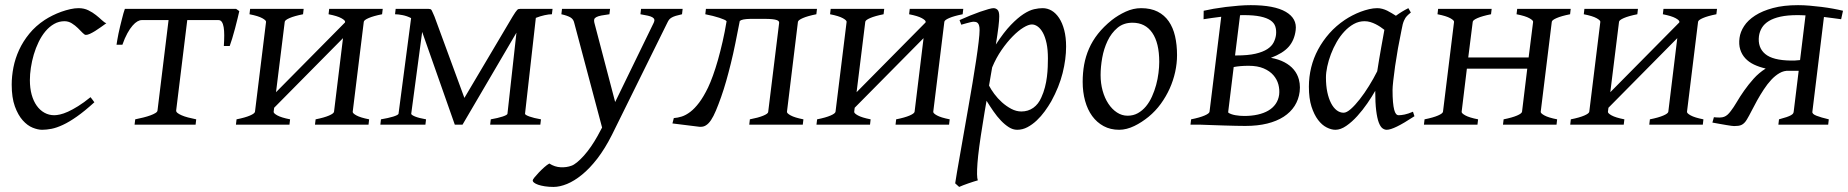

<svg xmlns="http://www.w3.org/2000/svg" viewBox="-20 -489 7248 753"><path d="M397 -397.9Q386.7 -390.6 375.2 -382.3Q363.8 -374 353 -367.4Q342.3 -360.8 332.8 -356.4Q323.2 -352.1 316.9 -352.1Q311.5 -352.1 303.7 -360.4Q295.9 -368.7 285.4 -378.9Q274.9 -389.2 261.7 -397.5Q248.5 -405.8 232.9 -405.8Q210.9 -405.8 192.1 -395Q173.3 -384.3 158.2 -366.2Q143.1 -348.1 131.6 -324.5Q120.1 -300.8 112.5 -275.1Q105 -249.5 101.1 -223.6Q97.2 -197.8 97.2 -174.8Q97.2 -143.1 104.2 -117.7Q111.3 -92.3 124 -74.5Q136.7 -56.6 154.3 -46.9Q171.9 -37.1 192.9 -37.1Q201.7 -37.1 215.3 -40Q229 -43 246.8 -51Q264.6 -59.1 286.6 -72.8Q308.6 -86.4 335 -107.9Q338.9 -102.5 343.3 -97.2Q347.7 -91.8 350.1 -87.9Q312 -53.2 281.7 -32Q251.5 -10.7 226.8 0.7Q202.1 12.2 182.4 16.1Q162.6 20 145 20Q128.4 20 107.9 11.7Q87.4 3.4 69.1 -17.1Q50.8 -37.6 38.3 -71.8Q25.9 -106 25.9 -157.2Q25.9 -189.9 32.7 -224.9Q39.6 -259.8 54.9 -293.2Q70.3 -326.7 95 -356.9Q119.6 -387.2 155.8 -411.1Q169.4 -419.9 186 -428.2Q202.6 -436.5 220.5 -442.9Q238.3 -449.2 255.6 -453.1Q272.9 -457 288.1 -457Q309.6 -457 326.4 -448.7Q343.3 -440.4 356.4 -429.9Q369.6 -419.4 379.6 -409.9Q389.6 -400.4 397 -397.9Z M507.8 0 510.3 -21Q527.3 -24.4 542.7 -28.3Q558.1 -32.2 570.1 -36.6Q582 -41 589.6 -45.7Q597.2 -50.3 597.7 -55.7L641.1 -410.2H535.6Q527.8 -410.2 518.8 -405Q509.8 -399.9 499.8 -388.4Q489.7 -377 479.5 -358.4Q469.2 -339.8 460 -313.5H437Q438 -320.3 439.9 -331.8Q441.9 -343.3 444.6 -356.9Q447.3 -370.6 450.9 -385Q454.6 -399.4 457.8 -412.6Q460.9 -425.8 464.1 -436.8Q467.3 -447.8 469.7 -454.1H906.2L918.5 -445.3Q916.5 -436 911.9 -417.2Q907.2 -398.4 901.9 -377.7Q896.5 -356.9 890.6 -337.9Q884.8 -318.8 880.9 -308.6H857.9Q859.4 -331.5 859.4 -350.3Q859.4 -369.1 857.2 -382.3Q855 -395.5 850.1 -402.8Q845.2 -410.2 837.4 -410.2H714.4L670.9 -55.7Q670.4 -50.8 676 -46.1Q681.6 -41.5 692.1 -36.9Q702.6 -32.2 717.5 -28.3Q732.4 -24.4 749.5 -21L747.1 0Z M1215.3 0 1217.8 -21Q1252 -27.8 1270.5 -35.9Q1289.1 -43.9 1290 -50.8L1325.2 -339.4L1055.2 -66.4L1053.2 -50.8Q1052.2 -44.9 1067.6 -36.4Q1083 -27.8 1117.7 -21L1115.2 0H905.3L907.7 -21Q941.9 -27.8 960.4 -35.9Q979 -43.9 980 -50.8L1023.4 -403.3Q1023.9 -409.2 1008.5 -417.7Q993.2 -426.3 958.5 -433.1L960.9 -454.1H1170.9L1168.5 -433.1Q1134.3 -426.3 1115.7 -418.2Q1097.2 -410.2 1096.7 -403.3L1062.5 -127.4L1333 -400.9L1333.5 -403.3Q1334 -409.2 1318.6 -417.7Q1303.2 -426.3 1268.6 -433.1L1271 -454.1H1481L1478.5 -433.1Q1444.3 -426.3 1425.8 -418.2Q1407.2 -410.2 1406.7 -403.3L1363.3 -50.8Q1362.3 -44.9 1377.7 -36.4Q1393.1 -27.8 1427.7 -21L1425.3 0Z M2144.5 -433.1Q2132.3 -433.1 2115.7 -429.4Q2099.1 -425.8 2081.5 -418.9L2039.1 -43Q2038.6 -38.6 2055.9 -32.2Q2073.2 -25.9 2101.6 -21L2099.1 0H1902.3L1904.8 -21Q1933.1 -25.9 1951.4 -32Q1969.7 -38.1 1970.2 -43L2005.4 -360.8L1793.9 0H1763.7L1635.7 -363.8L1592.8 -43Q1592.3 -38.6 1607.4 -32.2Q1622.6 -25.9 1650.9 -21L1648.4 0H1471.7L1474.1 -21Q1488.3 -23.4 1500.5 -26.1Q1512.7 -28.8 1522.2 -31.7Q1531.7 -34.7 1537.1 -37.6Q1542.5 -40.5 1543 -43L1592.3 -418Q1576.2 -426.3 1558.8 -429.7Q1541.5 -433.1 1529.3 -433.1L1531.7 -454.1H1661.6Q1665.5 -454.1 1668.2 -453.1Q1670.9 -452.1 1672.9 -448.7Q1674.8 -445.3 1677.2 -439.5Q1679.7 -433.6 1684.1 -423.8L1801.3 -105L1990.2 -423.8Q1996.6 -434.6 2001 -440.7Q2005.4 -446.8 2008.1 -449.7Q2010.7 -452.6 2013.2 -453.4Q2015.6 -454.1 2019.5 -454.1H2147Z M2654.8 -433.1Q2639.6 -429.7 2630.1 -426.8Q2620.6 -423.8 2614.3 -420.2Q2607.9 -416.5 2604.2 -411.9Q2600.6 -407.2 2597.2 -399.9L2379.9 40Q2352.5 94.2 2322.8 132.8Q2293 171.4 2262.7 196Q2232.4 220.7 2203.9 232.4Q2175.3 244.1 2150.9 244.1Q2132.3 244.1 2116.9 241.7Q2101.6 239.3 2090.8 235.6Q2080.1 231.9 2074.2 227.1Q2069.3 223.1 2069.3 219.2V218.3Q2069.3 215.3 2076.4 206.5Q2083.5 197.8 2093.5 187.3Q2103.5 176.8 2114.5 167Q2125.5 157.2 2134.3 152.3Q2155.8 166 2179 167Q2202.1 168 2220.7 161.1Q2230 158.2 2243.2 147.5Q2256.3 136.7 2270.3 121.1Q2284.2 105.5 2297.9 85.7Q2311.5 65.9 2323.2 44.9L2341.3 11.2L2231.9 -399.9Q2229 -413.6 2217.3 -420.7Q2205.6 -427.7 2181.6 -433.1L2184.1 -454.1H2372.6L2370.1 -433.1Q2351.1 -430.7 2338.6 -428.2Q2326.2 -425.8 2319.1 -422.1Q2312 -418.5 2310.5 -413.1Q2309.1 -407.7 2311 -399.9L2392.6 -88.9L2543.9 -399.9Q2547.4 -407.2 2546.1 -412.4Q2544.9 -417.5 2538.8 -421.1Q2532.7 -424.8 2521 -427.5Q2509.3 -430.2 2491.7 -433.1L2494.1 -454.1H2657.2Z M2918.5 0 2920.9 -21Q2954.1 -27.3 2973.1 -35.2Q2992.2 -43 2992.7 -49.8L3035.6 -398.4Q3036.1 -402.3 3034.2 -405.3Q3032.2 -408.2 3026.1 -410.4Q3020 -412.6 3008.5 -413.8Q2997.1 -415 2979.5 -415H2922.9Q2905.3 -414.6 2895.5 -412.6Q2885.7 -410.6 2881.3 -406.7Q2872.1 -359.4 2863.8 -318.4Q2855.5 -277.3 2846.4 -240.7Q2837.4 -204.1 2828.1 -171.4Q2818.8 -138.7 2808.1 -108.4Q2797.4 -78.1 2787.8 -55.4Q2778.3 -32.7 2768.6 -18.1Q2758.8 -3.4 2748 2.9Q2739.3 8.3 2728.5 8.3H2723.6L2617.2 -4.9L2622.6 -25.9Q2637.7 -26.9 2653.8 -32Q2669.9 -37.1 2687.3 -50.3Q2704.6 -63.5 2721.9 -86.4Q2739.3 -109.4 2756.8 -145.5Q2766.1 -165 2776.1 -192.6Q2786.1 -220.2 2795.7 -253.9Q2805.2 -287.6 2814 -325.9Q2822.8 -364.3 2829.6 -405.8Q2827.6 -408.7 2820.1 -412.1Q2812.5 -415.5 2801.3 -419.2Q2790 -422.9 2775.9 -426.5Q2761.7 -430.2 2746.1 -433.1L2748.5 -454.1H3184.1L3181.6 -433.1Q3147.5 -426.3 3128.9 -418.2Q3110.4 -410.2 3109.4 -403.3L3066.4 -50.8Q3065.4 -44.9 3080.8 -36.4Q3096.2 -27.8 3130.9 -21L3128.4 0Z M3492.2 0 3494.6 -21Q3528.8 -27.8 3547.4 -35.9Q3565.9 -43.9 3566.9 -50.8L3602.1 -339.4L3332 -66.4L3330.1 -50.8Q3329.1 -44.9 3344.5 -36.4Q3359.9 -27.8 3394.5 -21L3392.1 0H3182.1L3184.6 -21Q3218.8 -27.8 3237.3 -35.9Q3255.9 -43.9 3256.8 -50.8L3300.3 -403.3Q3300.8 -409.2 3285.4 -417.7Q3270 -426.3 3235.4 -433.1L3237.8 -454.1H3447.8L3445.3 -433.1Q3411.1 -426.3 3392.6 -418.2Q3374 -410.2 3373.5 -403.3L3339.4 -127.4L3609.9 -400.9L3610.4 -403.3Q3610.8 -409.2 3595.5 -417.7Q3580.1 -426.3 3545.4 -433.1L3547.9 -454.1H3757.8L3755.4 -433.1Q3721.2 -426.3 3702.6 -418.2Q3684.1 -410.2 3683.6 -403.3L3640.1 -50.8Q3639.2 -44.9 3654.5 -36.4Q3669.9 -27.8 3704.6 -21L3702.1 0Z M4026.9 -393.1Q4013.7 -393.1 3993.7 -380.9Q3973.6 -368.7 3951.7 -346.4Q3929.7 -324.2 3908.2 -293.2Q3886.7 -262.2 3871.1 -224.6Q3868.2 -208.5 3865.2 -190.7Q3862.3 -172.9 3858.9 -153.3Q3866.2 -138.7 3879.4 -120.8Q3892.6 -103 3909.7 -87.6Q3926.8 -72.3 3946.3 -62Q3965.8 -51.8 3985.8 -51.8Q4012.2 -51.8 4032.5 -66.2Q4052.7 -80.6 4064 -106.9Q4072.8 -126 4078.1 -146.7Q4083.5 -167.5 4085.9 -187.7Q4088.4 -208 4089.1 -226.6Q4089.8 -245.1 4089.8 -259.8Q4089.8 -293.9 4084.5 -319.1Q4079.1 -344.2 4070.1 -360.6Q4061 -377 4049.8 -385Q4038.6 -393.1 4026.9 -393.1ZM3898.9 -424.8Q3898.9 -410.2 3895.8 -383.8Q3892.6 -357.4 3885.7 -314.5Q3917 -362.8 3944.3 -391.1Q3971.7 -419.4 3994.4 -434.1Q4017.1 -448.7 4035.6 -452.9Q4054.2 -457 4068.8 -457Q4087.9 -457 4104.5 -447.3Q4121.1 -437.5 4133.8 -418.2Q4146.5 -398.9 4153.8 -370.8Q4161.1 -342.8 4161.1 -306.2Q4161.1 -257.3 4147.5 -202.6Q4133.8 -147.9 4103 -91.8Q4091.8 -72.3 4077.4 -52.5Q4063 -32.7 4045.9 -16.6Q4028.8 -0.5 4009.5 9.8Q3990.2 20 3969.2 20Q3952.6 20 3936.8 10Q3920.9 0 3905.5 -16.1Q3890.1 -32.2 3876 -52.7Q3861.8 -73.2 3849.1 -93.8Q3845.2 -72.8 3841.6 -50.3Q3837.9 -27.8 3834 -2.9Q3817.4 97.7 3813.5 151.1Q3809.6 204.6 3814.9 218.3Q3807.6 220.2 3797.9 223.4Q3788.1 226.6 3777.6 230.2Q3767.1 233.9 3757.6 237.5Q3748 241.2 3741.7 244.1L3726.1 230Q3728 215.8 3733.2 186Q3738.3 156.2 3745.4 116.2Q3752.4 76.2 3760.7 28.8Q3769 -18.6 3777.6 -67.4Q3786.1 -116.2 3794.2 -164.1Q3802.2 -211.9 3808.3 -252.7Q3814.5 -293.5 3818.1 -324.5Q3821.8 -355.5 3821.8 -371.1Q3821.8 -382.3 3819.8 -388.9Q3817.9 -395.5 3814.5 -398.7Q3811 -401.9 3807.1 -402.8Q3803.2 -403.8 3798.8 -403.8Q3794.4 -403.8 3786.1 -401.9Q3777.8 -399.9 3769.8 -397.7Q3761.7 -395.5 3750 -392.1L3743.2 -410.2Q3763.7 -419.4 3784.7 -428Q3805.7 -436.5 3824 -442.9Q3842.3 -449.2 3856.2 -453.1Q3870.1 -457 3876 -457Q3885.7 -457 3892.3 -450.4Q3898.9 -443.8 3898.9 -424.8Z M4526.4 -246.1Q4526.4 -320.8 4499 -360.4Q4471.7 -399.9 4421.4 -399.9Q4386.2 -399.9 4362.3 -379.6Q4338.4 -359.4 4323.7 -328.6Q4309.1 -297.9 4302.7 -262Q4296.4 -226.1 4296.4 -194.8Q4296.4 -162.1 4304.4 -133.1Q4312.5 -104 4326.9 -82.3Q4341.3 -60.5 4360.6 -47.9Q4379.9 -35.2 4402.3 -35.2Q4424.8 -35.2 4442.6 -45.2Q4460.4 -55.2 4474.4 -72Q4488.3 -88.9 4498 -110.6Q4507.8 -132.3 4514.2 -155.8Q4520.5 -179.2 4523.4 -202.6Q4526.4 -226.1 4526.4 -246.1ZM4596.2 -272.9Q4596.2 -240.2 4588.9 -206.8Q4581.5 -173.3 4567.4 -141.8Q4553.2 -110.4 4532.5 -81.8Q4511.7 -53.2 4484.4 -30.8Q4471.7 -20.5 4457.5 -11.2Q4443.4 -2 4428.7 5.1Q4414.1 12.2 4398.9 16.1Q4383.8 20 4369.1 20Q4335 20 4308.3 5.6Q4281.7 -8.8 4263.4 -33.9Q4245.1 -59.1 4235.6 -93.5Q4226.1 -127.9 4226.1 -168Q4226.1 -203.1 4231.9 -235.6Q4237.8 -268.1 4251 -298.3Q4264.2 -328.6 4286.1 -356.4Q4308.1 -384.3 4340.3 -410.2Q4365.2 -429.7 4395 -443.4Q4424.8 -457 4455.1 -457Q4493.2 -457 4520 -443.4Q4546.9 -429.7 4563.7 -405.3Q4580.6 -380.9 4588.4 -347.2Q4596.2 -313.5 4596.2 -272.9Z M4858.4 -429.7H4850.6Q4847.2 -429.7 4843.3 -429.2L4823.7 -271.5H4828.6Q4874.5 -271.5 4903.8 -278.3Q4933.1 -285.2 4950.2 -296.4Q4967.3 -307.6 4974.9 -322.3Q4982.4 -336.9 4984.4 -352.5Q4986.3 -370.6 4981.7 -385Q4977.1 -399.4 4962.6 -409.2Q4948.2 -418.9 4922.9 -424.3Q4897.5 -429.7 4858.4 -429.7ZM4877 -231Q4858.9 -231 4845 -229.7Q4831.1 -228.5 4818.4 -226.1L4796.9 -50.8Q4796.9 -49.8 4797.4 -46.9Q4808.6 -40 4825.7 -37.1Q4842.8 -34.2 4859.9 -34.2Q4888.7 -34.2 4912.6 -39.6Q4936.5 -44.9 4954.1 -55.2Q4971.7 -65.4 4982.7 -81.1Q4993.7 -96.7 4996.6 -117.2Q4999 -137.2 4993.7 -157.5Q4988.3 -177.7 4974.1 -194.1Q4960 -210.4 4936 -220.7Q4912.1 -231 4877 -231ZM5077.1 -129.4Q5073.2 -98.6 5057.4 -73.7Q5041.5 -48.8 5014.4 -31.2Q4987.3 -13.7 4949.7 -4.4Q4912.1 4.9 4863.8 4.9Q4849.6 4.9 4827.1 4.4Q4804.7 3.9 4781.2 3.2Q4757.8 2.4 4736.3 1.7Q4714.8 1 4702.1 0.5Q4689.5 0 4688.5 0H4648.9L4651.4 -21Q4685.5 -27.8 4704.1 -35.9Q4722.7 -43.9 4723.6 -50.8L4769.5 -423.3Q4750.5 -420.9 4732.9 -418.5Q4715.3 -416 4700.2 -413.6L4700.7 -446.8Q4717.3 -450.7 4739.7 -454.6Q4762.2 -458.5 4787.6 -461.7Q4813 -464.8 4838.4 -466.8Q4863.8 -468.8 4885.3 -468.8Q4978 -468.8 5022.7 -442.6Q5067.4 -416.5 5061.5 -370.6Q5056.6 -331.1 5033.9 -305.4Q5011.2 -279.8 4964.4 -262.2Q4994.6 -256.8 5017.3 -244.9Q5040 -232.9 5054.2 -215.8Q5068.4 -198.7 5074.2 -176.8Q5078.1 -162.1 5078.1 -146Q5078.1 -137.7 5077.1 -129.4Z M5381.3 -209.5Q5384.8 -231.9 5388.9 -256.6Q5393.1 -281.2 5397 -303.5Q5400.9 -325.7 5404.3 -343.8Q5407.7 -361.8 5409.2 -371.1V-372.1Q5401.9 -377.9 5393.1 -383.8Q5384.3 -389.6 5374.5 -394.5Q5364.7 -399.4 5354 -402.6Q5343.3 -405.8 5331.5 -405.8Q5309.1 -405.8 5289.3 -394.8Q5269.5 -383.8 5252.7 -365.7Q5235.8 -347.7 5222.4 -324.5Q5209 -301.3 5199.7 -276.6Q5190.4 -252 5185.3 -228Q5180.2 -204.1 5180.2 -185.1Q5180.2 -153.3 5185.5 -127.9Q5190.9 -102.5 5200.2 -84.5Q5209.5 -66.4 5222.2 -56.6Q5234.9 -46.9 5249.5 -46.9Q5261.2 -46.9 5277.8 -61.5Q5294.4 -76.2 5312.7 -99.6Q5331.1 -123 5349.1 -152.1Q5367.2 -181.2 5381.3 -209.5ZM5488.3 -411.1 5487.3 -410.2Q5483.9 -403.3 5481.4 -394Q5479 -384.8 5476.6 -371.1Q5469.2 -335.9 5462.6 -299.1Q5456.1 -262.2 5451.4 -229.5Q5446.8 -196.8 5444.1 -171.9Q5441.4 -147 5441.4 -136.2Q5441.4 -108.4 5443.1 -89.4Q5444.8 -70.3 5447.8 -58.8Q5450.7 -47.4 5455.1 -42.2Q5459.5 -37.1 5465.3 -37.1Q5475.1 -37.1 5488.5 -39.8Q5502 -42.5 5521.5 -50.8L5527.3 -33.2Q5484.9 -5.4 5458.7 7.3Q5432.6 20 5418.5 20Q5409.7 20 5401.6 13.9Q5393.6 7.8 5387.2 -9Q5380.9 -25.9 5377.2 -55.7Q5373.5 -85.4 5373.5 -132.8Q5360.8 -110.4 5342.5 -83.7Q5324.2 -57.1 5303.2 -33.9Q5282.2 -10.7 5260 4.6Q5237.8 20 5217.3 20Q5201.2 20 5182.9 10.7Q5164.6 1.5 5149.2 -18.8Q5133.8 -39.1 5123.5 -71Q5113.3 -103 5113.3 -148.9Q5113.3 -187.5 5122.3 -224.4Q5131.3 -261.2 5149.4 -294.9Q5167.5 -328.6 5193.6 -358.2Q5219.7 -387.7 5254.4 -411.1Q5267.6 -419.9 5283.4 -428.2Q5299.3 -436.5 5316.2 -442.9Q5333 -449.2 5349.6 -453.1Q5366.2 -457 5381.3 -457Q5391.6 -457 5401.4 -454.3Q5411.1 -451.7 5420.2 -447.3Q5429.2 -442.9 5438 -437.5Q5446.8 -432.1 5454.6 -427.2Q5465.8 -435.5 5478.3 -443.1Q5490.7 -450.7 5503.4 -457L5513.2 -439.9Q5503.4 -432.1 5497.6 -426Q5491.7 -419.9 5487.8 -411.1Z M5874.5 0 5877 -21Q5911.1 -27.8 5929.7 -35.9Q5948.2 -43.9 5949.2 -50.8L5969.7 -219.7H5732.9L5712.4 -50.8Q5711.4 -44.9 5726.8 -36.4Q5742.2 -27.8 5776.9 -21L5774.4 0H5564.5L5566.9 -21Q5601.1 -27.8 5619.6 -35.9Q5638.2 -43.9 5639.2 -50.8L5682.6 -403.3Q5683.1 -409.2 5667.7 -417.7Q5652.3 -426.3 5617.7 -433.1L5620.1 -454.1H5830.1L5827.6 -433.1Q5793.5 -426.3 5774.9 -418.2Q5756.3 -410.2 5755.9 -403.3L5738.3 -263.7H5975.1L5992.7 -403.3Q5993.2 -409.2 5977.8 -417.7Q5962.4 -426.3 5927.7 -433.1L5930.2 -454.1H6140.1L6137.7 -433.1Q6103.5 -426.3 6085 -418.2Q6066.4 -410.2 6065.9 -403.3L6022.5 -50.8Q6021.5 -44.9 6036.9 -36.4Q6052.2 -27.8 6086.9 -21L6084.5 0Z M6448.2 0 6450.7 -21Q6484.9 -27.8 6503.4 -35.9Q6522 -43.9 6522.9 -50.8L6558.1 -339.4L6288.1 -66.4L6286.1 -50.8Q6285.2 -44.9 6300.5 -36.4Q6315.9 -27.8 6350.6 -21L6348.1 0H6138.2L6140.6 -21Q6174.8 -27.8 6193.4 -35.9Q6211.9 -43.9 6212.9 -50.8L6256.3 -403.3Q6256.8 -409.2 6241.5 -417.7Q6226.1 -426.3 6191.4 -433.1L6193.8 -454.1H6403.8L6401.4 -433.1Q6367.2 -426.3 6348.6 -418.2Q6330.1 -410.2 6329.6 -403.3L6295.4 -127.4L6565.9 -400.9L6566.4 -403.3Q6566.9 -409.2 6551.5 -417.7Q6536.1 -426.3 6501.5 -433.1L6503.9 -454.1H6713.9L6711.4 -433.1Q6677.2 -426.3 6658.7 -418.2Q6640.1 -410.2 6639.6 -403.3L6596.2 -50.8Q6595.2 -44.9 6610.6 -36.4Q6626 -27.8 6660.6 -21L6658.2 0Z M6954.6 0 6957 -21Q6975.6 -25.9 6986.8 -29.8Q6998 -33.7 7003.9 -37.1Q7009.8 -40.5 7012 -43.7Q7014.2 -46.9 7014.6 -50.8L7034.2 -211.4H6995.6Q6976.6 -212.4 6959.2 -202.4Q6941.9 -192.4 6926.5 -175.8Q6911.1 -159.2 6897.2 -137.9Q6883.3 -116.7 6871.3 -95.2Q6859.4 -73.7 6849.4 -54Q6839.4 -34.2 6831.1 -20.5Q6826.2 -12.2 6821 -7.1Q6815.9 -2 6810.3 0.7Q6804.7 3.4 6797.6 4.4Q6790.5 5.4 6780.8 5.4Q6777.8 5.4 6770 4.4Q6762.2 3.4 6751 1.5Q6739.7 -0.5 6725.6 -2.9Q6711.4 -5.4 6695.8 -8.3L6701.7 -29.3Q6715.8 -27.8 6725.3 -28.1Q6734.9 -28.3 6741.9 -31Q6749 -33.7 6755.1 -39.1Q6761.2 -44.4 6768.1 -53.7Q6778.8 -67.4 6791.3 -88.6Q6803.7 -109.9 6820.3 -133.5Q6836.9 -157.2 6857.4 -180.2Q6877.9 -203.1 6904.8 -220.2Q6879.4 -226.1 6858.9 -235.8Q6838.4 -245.6 6824.7 -260.5Q6811 -275.4 6804.9 -295.2Q6798.8 -314.9 6802.2 -340.3Q6805.2 -363.8 6820.1 -386.7Q6835 -409.7 6863.3 -428Q6891.6 -446.3 6933.3 -457.5Q6975.1 -468.8 7031.7 -468.8Q7053.7 -468.8 7077.1 -466.8Q7100.6 -464.8 7123.8 -461.9Q7147 -459 7168.5 -455.1Q7189.9 -451.2 7208 -446.8L7200.7 -413.6Q7185.1 -416 7168 -418Q7150.9 -419.9 7133.3 -422.4L7087.9 -50.8Q7086.4 -42 7103.8 -35.2Q7121.1 -28.3 7152.3 -21L7149.9 0ZM7029.8 -429.7Q6990.2 -429.7 6962.6 -423.6Q6935.1 -417.5 6917.2 -406.5Q6899.4 -395.5 6890.1 -380.4Q6880.9 -365.2 6878.4 -347.2Q6873 -302.7 6902.6 -277.6Q6932.1 -252.4 7003.4 -251.5Q7011.7 -251.5 7019.8 -251.7Q7027.8 -252 7039.6 -253.4L7061 -428.7Q7052.7 -429.2 7044.7 -429.4Q7036.6 -429.7 7029.8 -429.7Z"/></svg>

Font: Akkhara
Style: Italic
Weight: 400
Italic angle: -7°
Designer: J. Victor Gaultney
Version: Version 1.00 June 13, 2006, initial release